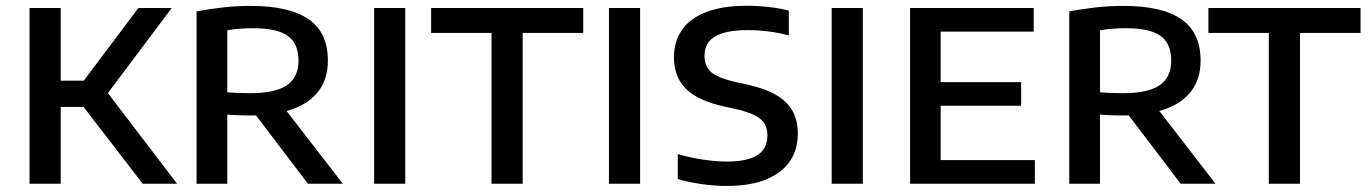

<svg xmlns="http://www.w3.org/2000/svg" viewBox="-20 -622 4633 650"><path d="M463 0 229.5 -303.5 448.5 -595H561.5L334 -292L335.5 -319.5L579.5 0ZM80 0V-595H185.5V0ZM169.5 -260V-349H273.5V-260Z M645.5 0V-583.5Q685 -591 731.8 -596.5Q778.5 -602 829 -602Q960 -602 1025 -556.8Q1090 -511.5 1090 -417Q1090 -355.5 1059 -314.2Q1028 -273 968.8 -252Q909.5 -231 826 -231Q806 -231 787 -231.8Q768 -232.5 749.5 -234V0ZM1022.5 0 812 -277H926.5L1140.5 0ZM826.5 -306.5Q912.5 -306.5 951.5 -333.5Q990.5 -360.5 990.5 -416.5Q990.5 -475 954 -500.8Q917.5 -526.5 837.5 -526.5Q812 -526.5 791 -524.8Q770 -523 749.5 -519.5V-309.5Q771.5 -308 787.5 -307.2Q803.5 -306.5 826.5 -306.5Z M1246.5 0V-595H1352V0Z M1644 0V-510.5H1439.5V-595H1954.5V-510.5H1749.5V0Z M2041.5 0V-595H2147V0Z M2440.5 7.5Q2398.5 7.5 2355 1.2Q2311.5 -5 2274.5 -16V-100.5Q2302.5 -92 2331.5 -86.5Q2360.5 -81 2388.2 -78Q2416 -75 2440.5 -75Q2489.5 -75 2520 -85.5Q2550.5 -96 2564.2 -115.5Q2578 -135 2578 -163Q2578 -186.5 2568.5 -203Q2559 -219.5 2535.2 -231.5Q2511.5 -243.5 2469 -253.5L2433.5 -261Q2343.5 -280.5 2302.5 -321Q2261.5 -361.5 2261.5 -428.5Q2261.5 -480 2287.8 -519.2Q2314 -558.5 2369 -580.5Q2424 -602.5 2509.5 -602.5Q2546.5 -602.5 2583.5 -598.2Q2620.5 -594 2650.5 -586V-502Q2617 -511 2582 -515.5Q2547 -520 2511.5 -520Q2457.5 -520 2425.5 -509.5Q2393.5 -499 2379.2 -479.8Q2365 -460.5 2365 -434Q2365 -398.5 2386.5 -378.8Q2408 -359 2469 -344.5L2504.5 -337Q2567 -323.5 2605.8 -301.5Q2644.5 -279.5 2662.8 -247Q2681 -214.5 2681 -169Q2681 -115.5 2654 -76Q2627 -36.5 2573.5 -14.5Q2520 7.5 2440.5 7.5Z M2795.5 0V-595H2901V0Z M3061 0V-595H3479.5V-515H3164.5V-80H3483.5V0ZM3125 -264V-344H3437V-264Z M3600 0V-583.5Q3639.5 -591 3686.2 -596.5Q3733 -602 3783.5 -602Q3914.5 -602 3979.5 -556.8Q4044.5 -511.5 4044.5 -417Q4044.5 -355.5 4013.5 -314.2Q3982.5 -273 3923.2 -252Q3864 -231 3780.5 -231Q3760.5 -231 3741.5 -231.8Q3722.5 -232.5 3704 -234V0ZM3977 0 3766.5 -277H3881L4095 0ZM3781 -306.5Q3867 -306.5 3906 -333.5Q3945 -360.5 3945 -416.5Q3945 -475 3908.5 -500.8Q3872 -526.5 3792 -526.5Q3766.5 -526.5 3745.5 -524.8Q3724.5 -523 3704 -519.5V-309.5Q3726 -308 3742 -307.2Q3758 -306.5 3781 -306.5Z M4275.5 0V-510.5H4071V-595H4586V-510.5H4381V0Z"/></svg>

Font: Encode Sans SC Condensed Thin Medium
Style: Regular
Weight: 500
Version: Version 3.002